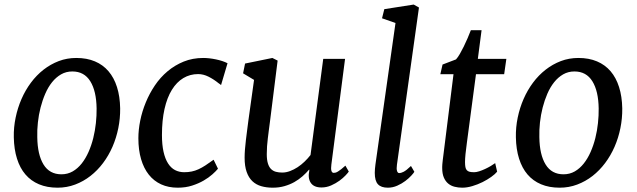

<svg xmlns="http://www.w3.org/2000/svg" viewBox="-20 -826 2835 855"><path d="M41.5 -214.4Q40.5 -258.8 49.6 -302.2Q58.6 -345.7 75.7 -385Q92.8 -424.3 117.7 -457.8Q142.6 -491.2 173.8 -515.6Q205.1 -540 241.7 -554Q278.3 -567.9 319.8 -567.9Q366.7 -567.9 402.6 -552.7Q438.5 -537.6 463.1 -508.8Q487.8 -480 501 -438.2Q514.2 -396.5 515.1 -343.3Q515.6 -298.8 506.8 -255.4Q498 -211.9 481 -172.6Q463.9 -133.3 439 -100.1Q414.1 -66.9 382.8 -42.5Q351.6 -18.1 314.7 -4.2Q277.8 9.8 236.3 9.8Q189.5 9.8 153.6 -5.4Q117.7 -20.5 93.3 -49.1Q68.8 -77.6 55.7 -119.4Q42.5 -161.1 41.5 -214.4ZM253.4 -49.8Q281.2 -49.8 303.7 -62.7Q326.2 -75.7 343.8 -97.9Q361.3 -120.1 374.3 -149.4Q387.2 -178.7 395.3 -211.2Q403.3 -243.7 407 -277.6Q410.6 -311.5 410.2 -342.8Q409.2 -420.4 382.1 -464.1Q355 -507.8 302.2 -507.8Q274.4 -507.8 252 -494.9Q229.5 -481.9 211.9 -460Q194.3 -438 181.6 -408.7Q168.9 -379.4 160.6 -346.9Q152.3 -314.5 148.7 -280.5Q145 -246.6 146 -215.3Q147 -137.2 173.8 -93.5Q200.7 -49.8 253.4 -49.8Z M771.5 9.8Q730 9.8 697.5 -5.1Q665 -20 642.6 -48.3Q620.1 -76.7 608.2 -117.4Q596.2 -158.2 596.2 -210.4Q596.2 -248 604.5 -289.1Q612.8 -330.1 629.2 -369.9Q645.5 -409.7 669.7 -445.6Q693.8 -481.4 726.1 -508.5Q758.3 -535.6 798.1 -551.8Q837.9 -567.9 885.3 -567.9Q898.4 -567.9 913.1 -566.2Q927.7 -564.5 941.9 -561.5Q956.1 -558.6 969.5 -554.2Q982.9 -549.8 993.2 -544.4L964.4 -447.3Q961.9 -449.7 958.7 -451.7Q955.6 -453.6 953.1 -455.6Q932.1 -472.7 908.9 -484.4Q885.7 -496.1 862.3 -496.1Q826.2 -496.1 796.4 -478.3Q766.6 -460.4 745.4 -426Q724.1 -391.6 712.6 -340.8Q701.2 -290 701.2 -224.6Q701.2 -181.2 708.3 -149.9Q715.3 -118.7 728.3 -98.4Q741.2 -78.1 759.5 -68.6Q777.8 -59.1 800.3 -59.1Q818.4 -59.1 833.7 -62.3Q849.1 -65.4 864 -72.3Q878.9 -79.1 895 -89.6Q911.1 -100.1 931.2 -114.7L950.7 -74.7Q941.9 -64 925.8 -49.6Q909.7 -35.2 887 -22Q864.3 -8.8 835.4 0.5Q806.6 9.8 771.5 9.8Z M1069.3 -124Q1069.3 -140.1 1070.8 -160.2Q1072.3 -180.2 1075 -202.1Q1077.6 -224.1 1080.6 -246.8Q1083.5 -269.5 1086.4 -291.5L1111.3 -470.2L1062.5 -499.5L1071.3 -543L1192.9 -567.9L1216.3 -556.2L1182.6 -287.6Q1179.7 -265.6 1177.2 -246.3Q1174.8 -227.1 1172.6 -209.5Q1170.4 -191.9 1169.2 -174.8Q1168 -157.7 1168 -139.6Q1168 -114.7 1172.9 -98.6Q1177.7 -82.5 1186.8 -73.5Q1195.8 -64.5 1208.5 -61Q1221.2 -57.6 1236.8 -57.6Q1253.9 -57.6 1271.5 -64.2Q1289.1 -70.8 1305.4 -81.5Q1321.8 -92.3 1336.4 -106.4Q1351.1 -120.6 1362.8 -135.7L1419.4 -564H1516.6L1455.6 -93.3Q1450.7 -56.2 1466.3 -56.2Q1470.2 -56.2 1474.6 -57.4Q1479 -58.6 1485.1 -62.3Q1491.2 -65.9 1499.3 -72.3Q1507.3 -78.6 1518.1 -88.4L1533.2 -62Q1529.8 -56.6 1518.8 -44.9Q1507.8 -33.2 1491.5 -21.2Q1475.1 -9.3 1454.6 -0.2Q1434.1 8.8 1411.6 8.8Q1377.9 8.8 1364 -11.7Q1350.1 -32.2 1357.4 -66.9L1356.9 -71.3Q1343.8 -55.7 1327.1 -41Q1310.5 -26.4 1290.5 -15.1Q1270.5 -3.9 1246.6 2.9Q1222.7 9.8 1194.8 9.8Q1167 9.8 1143.8 3.2Q1120.6 -3.4 1104 -19Q1087.4 -34.7 1078.4 -60.3Q1069.3 -85.9 1069.3 -124Z M1648.9 -56.2Q1648.9 -63 1649.7 -73.7Q1650.4 -84.5 1651.9 -93.8L1741.2 -723.6L1681.2 -744.6L1691.4 -785.2L1822.3 -805.7L1845.7 -792.5L1747.6 -92.3Q1745.1 -74.7 1748 -64.9Q1751 -55.2 1757.8 -55.2Q1761.2 -55.2 1765.9 -56.4Q1770.5 -57.6 1776.9 -60.8Q1783.2 -64 1791.3 -70.3Q1799.3 -76.7 1810.1 -86.9L1825.2 -61Q1822.3 -55.7 1811.5 -43.9Q1800.8 -32.2 1785.2 -20.3Q1769.5 -8.3 1749.3 0.7Q1729 9.8 1707 9.8Q1677.2 9.8 1663.1 -5.4Q1648.9 -20.5 1648.9 -56.2Z M1949.2 -77.6Q1949.2 -79.6 1949.2 -83.3Q1949.2 -86.9 1949.7 -94.2Q1950.2 -101.6 1951.7 -113.5Q1953.1 -125.5 1955.6 -144.5L1999.5 -495.6H1940.9L1950.7 -538.6L2010.7 -561.5Q2019 -570.8 2027.8 -585.9Q2036.6 -601.1 2045.4 -619.1Q2054.2 -637.2 2062.3 -656Q2070.3 -674.8 2076.7 -691.4H2124.5L2107.9 -564H2234.9L2225.1 -495.6H2099.6L2059.1 -190.4Q2055.2 -162.6 2053 -140.6Q2050.8 -118.7 2050.8 -104.5Q2050.8 -90.8 2052.5 -82Q2054.2 -73.2 2058.8 -68.1Q2063.5 -63 2071.3 -61Q2079.1 -59.1 2091.8 -59.1Q2101.1 -59.1 2114 -63.2Q2127 -67.4 2140.1 -73.5Q2153.3 -79.6 2165.3 -86.7Q2177.2 -93.8 2185.1 -99.6L2193.8 -61.5Q2185.1 -50.8 2167.7 -38.3Q2150.4 -25.9 2128.9 -15.1Q2107.4 -4.4 2083.5 2.7Q2059.6 9.8 2038.6 9.8Q2020.5 9.8 2004.2 5.6Q1987.8 1.5 1975.6 -8.8Q1963.4 -19 1956.3 -35.9Q1949.2 -52.7 1949.2 -77.6Z M2277.3 -214.4Q2276.4 -258.8 2285.4 -302.2Q2294.4 -345.7 2311.5 -385Q2328.6 -424.3 2353.5 -457.8Q2378.4 -491.2 2409.7 -515.6Q2440.9 -540 2477.5 -554Q2514.2 -567.9 2555.7 -567.9Q2602.5 -567.9 2638.4 -552.7Q2674.3 -537.6 2699 -508.8Q2723.6 -480 2736.8 -438.2Q2750 -396.5 2751 -343.3Q2751.5 -298.8 2742.7 -255.4Q2733.9 -211.9 2716.8 -172.6Q2699.7 -133.3 2674.8 -100.1Q2649.9 -66.9 2618.7 -42.5Q2587.4 -18.1 2550.5 -4.2Q2513.7 9.8 2472.2 9.8Q2425.3 9.8 2389.4 -5.4Q2353.5 -20.5 2329.1 -49.1Q2304.7 -77.6 2291.5 -119.4Q2278.3 -161.1 2277.3 -214.4ZM2489.3 -49.8Q2517.1 -49.8 2539.6 -62.7Q2562 -75.7 2579.6 -97.9Q2597.2 -120.1 2610.1 -149.4Q2623 -178.7 2631.1 -211.2Q2639.2 -243.7 2642.8 -277.6Q2646.5 -311.5 2646 -342.8Q2645 -420.4 2617.9 -464.1Q2590.8 -507.8 2538.1 -507.8Q2510.3 -507.8 2487.8 -494.9Q2465.3 -481.9 2447.8 -460Q2430.2 -438 2417.5 -408.7Q2404.8 -379.4 2396.5 -346.9Q2388.2 -314.5 2384.5 -280.5Q2380.9 -246.6 2381.8 -215.3Q2382.8 -137.2 2409.7 -93.5Q2436.5 -49.8 2489.3 -49.8Z"/></svg>

Font: Merriweather
Style: Italic
Weight: 400
Italic angle: -7°
Designer: Eben Sorkin ( eben@eyebytes.com )
Foundry: Eben Sorkin ( eben@eyebytes.com )
Version: Version 1.005; ttfautohint (v0.97) -l 13 -r 13 -G 200 -x 24 